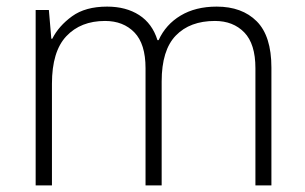

<svg xmlns="http://www.w3.org/2000/svg" viewBox="-20 -561 923 581"><path d="M635.7 -541Q712.4 -541 756.8 -496.6Q801.3 -452.1 801.3 -356.4V0H752.9V-354.5Q752.9 -428.2 719.2 -462.9Q685.5 -497.6 630.4 -497.6Q554.7 -497.6 512 -453.4Q469.2 -409.2 469.2 -314.5V0H420.4V-354.5Q420.4 -428.2 386.7 -462.9Q353 -497.6 297.9 -497.6Q224.1 -497.6 180.7 -451.4Q137.2 -405.3 137.2 -307.6V0H87.9V-530.8H127.9L135.3 -443.8H138.2Q157.7 -482.4 198 -511.7Q238.3 -541 304.2 -541Q361.3 -541 401.1 -515.4Q440.9 -489.7 456.5 -439.5H460Q481.4 -486.8 526.6 -513.9Q571.8 -541 635.7 -541Z"/></svg>

Font: Open Sans Light
Style: Regular
Weight: 300
Designer: Monotype Design Team
Foundry: Monotype Imaging Inc.
Version: Version 3.000; ttfautohint (v1.8.4)